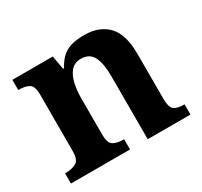

<svg xmlns="http://www.w3.org/2000/svg" viewBox="-120 -706 907 864"><g transform="rotate(-30 333.5 -274.5)"><path d="M20 0V-53H22Q56 -53 78 -65Q100 -77 100 -122V-418.4Q100 -460.2 80.5 -471.6Q61 -483 28 -483H25V-536H235L247.7 -465H252.5Q273 -503 296.5 -520.5Q320 -538 347.3 -543.5Q374.7 -549 405.9 -549Q483 -549 527 -503.2Q571 -457.4 571 -356V-123.8Q571 -77.6 587.5 -65.3Q604 -53 638 -53H641V0H419V-329Q419 -394 401.1 -429Q383.3 -464 338.8 -464Q306 -464 287.2 -442.5Q268.3 -420.9 260.2 -385.5Q252 -350.1 252 -309V-118Q252 -76 271.5 -64.5Q291 -53 324 -53H327V0Z"/></g></svg>

Font: Noto Naskh Arabic UI
Style: Regular
Weight: 400
Designer: Monotype Design Team, David Williams, Mohamad Dakak and Nizar Qandah
Foundry: Monotype Imaging Inc.
Version: Version 2.014